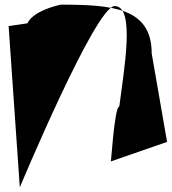

<svg xmlns="http://www.w3.org/2000/svg" viewBox="-20 -609 737 824"><path d="M17 -497 65 195C65 195 390 -583 472 -583C562 -583 512 -310 492 -152C470 -152 455 124 455 84L697 0L631 -380C631 -575 464 -589 240 -589C34 -540 87 -438 143 -438C179 -447 180 -523 180 -523C184 -521 17 -497 17 -497Z"/></svg>

Font: Chaingun
Style: Regular
Weight: 400
Version: Version 0.91